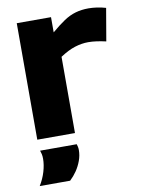

<svg xmlns="http://www.w3.org/2000/svg" viewBox="-86 -613 647 883"><g transform="rotate(-10 237.5 -171.0)"><path d="M213 -544V-473Q247 -502 274 -520Q301 -538 329 -546Q357 -554 389 -554Q408 -554 429 -551Q450 -548 470 -542L444 -390Q422 -395 401 -398Q380 -401 361 -401Q331 -401 299 -391Q267 -381 229 -356V0H53V-544ZM27 212Q45 183 54.5 151Q64 119 64 91Q64 79 62 69.5Q60 60 57 52H228Q230 58 231.5 65Q233 72 233 80Q233 105 224 129.5Q215 154 201 174.5Q187 195 169 212Z"/></g></svg>

Font: Georama SemiExpanded
Style: Bold
Weight: 700
Width: 6
Designer: Jean-Baptiste Levee
Foundry: Production Type
Version: Version 1.001